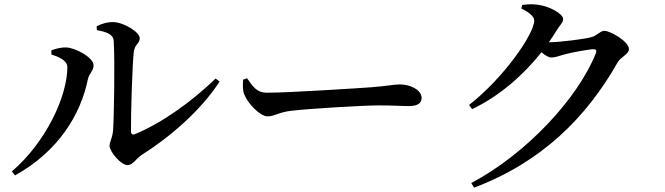

<svg xmlns="http://www.w3.org/2000/svg" viewBox="-20 -803 3040 878"><path d="M422 -683 423 -665C472 -657 499 -643 500 -616C506 -520 501 -258 497 -206C493 -167 481 -156 481 -136C481 -111 532 -48 563 -48C588 -48 604 -79 627 -94C756 -175 899 -298 984 -430L966 -444C861 -342 724 -242 598 -190C586 -185 579 -189 579 -203C578 -276 585 -513 592 -566C596 -601 619 -604 619 -628C619 -657 544 -702 496 -702C471 -702 451 -697 422 -683ZM215 -554C245 -544 288 -528 288 -496C288 -362 189 -151 34 -19L49 -1C247 -111 349 -279 382 -441C387 -466 408 -480 408 -504C408 -540 326 -584 284 -586C258 -587 235 -580 215 -573Z M1110 -445 1092 -439C1090 -417 1089 -392 1097 -371C1114 -329 1169 -271 1204 -271C1238 -271 1251 -290 1317 -297C1393 -306 1641 -321 1711 -321C1778 -321 1813 -318 1851 -318C1889 -318 1908 -331 1908 -355C1908 -391 1858 -417 1808 -417C1783 -417 1745 -409 1678 -404C1623 -400 1301 -379 1202 -379C1153 -379 1136 -408 1110 -445Z M2135 34 2148 55C2456 -61 2661 -265 2804 -517C2820 -545 2856 -554 2856 -579C2856 -613 2771 -662 2744 -662C2724 -662 2711 -640 2684 -633C2658 -625 2539 -610 2498 -610H2490C2503 -628 2515 -647 2526 -665C2542 -691 2555 -698 2555 -717C2555 -740 2489 -777 2434 -782C2406 -785 2387 -783 2368 -780L2364 -764C2398 -748 2423 -728 2423 -709C2423 -648 2284 -447 2125 -323L2139 -304C2263 -363 2372 -458 2456 -564C2473 -550 2489 -540 2501 -540C2518 -540 2536 -547 2557 -553C2588 -562 2673 -578 2695 -578C2705 -578 2710 -573 2705 -560C2624 -356 2390 -101 2135 34Z"/></svg>

Font: Noto Serif CJK SC SemiBold
Style: Regular
Weight: 600
Designer: Ryoko NISHIZUKA 西塚涼子 (kana & ideographs); Frank Grießhammer (Latin, Greek & Cyrillic); Wenlong ZHANG 张文龙 (bopomofo); San
Foundry: Adobe
Version: Version 2.001;hotconv 1.1.0;makeotfexe 2.6.0